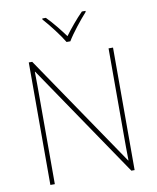

<svg xmlns="http://www.w3.org/2000/svg" viewBox="-100 -1026 899 1102"><g transform="rotate(-10 349.0 -474.5)"><path d="M337 -792H359C383 -833 438 -902 475 -943V-949H454C417 -912 376 -862 348 -824C320 -862 281 -912 244 -949H223V-943C260 -902 313 -833 337 -792ZM594 0V-714H568V-211C568 -165 568 -111 569 -61H567L123 -714H103V0H129V-502C129 -555 129 -597 128 -655H130L575 0Z"/></g></svg>

Font: Noto Sans Arabic Thin
Style: Regular
Weight: 100
Designer: Monotype Design Team, Nadine Chahine, Nizar Qandah and Khaled Hosny
Foundry: Monotype Imaging Inc.
Version: Version 2.012